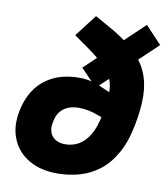

<svg xmlns="http://www.w3.org/2000/svg" viewBox="-86 -838 803 918"><g transform="rotate(10 316.0 -379.0)"><path d="M364 -428 284 -511 553 -766 632 -682ZM254 8Q171 8 114 -26Q57 -60 33 -119.5Q9 -179 24 -254Q36 -316 67.5 -362Q99 -408 152 -434.5Q205 -461 281 -461Q314 -461 344 -452.5Q374 -444 401 -431L454 -408L436 -287L389 -303Q371 -310 348 -314.5Q325 -319 302 -319Q271 -319 248 -309Q225 -299 210.5 -279.5Q196 -260 191 -230Q185 -200 193 -179Q201 -158 220.5 -147Q240 -136 266 -136Q303 -136 333 -153.5Q363 -171 384.5 -208Q406 -245 417 -302Q429 -365 431 -406.5Q433 -448 420 -480Q407 -512 374.5 -543.5Q342 -575 285 -615L224 -658L306 -765L374 -727Q452 -684 500 -639.5Q548 -595 570.5 -544Q593 -493 594.5 -430Q596 -367 580 -285Q564 -201 531.5 -144Q499 -87 455.5 -54Q412 -21 360.5 -6.5Q309 8 254 8Z"/></g></svg>

Font: REM
Style: Bold Italic
Weight: 700
Italic angle: -11°
Designer: Octavio Pardo
Foundry: Ashler Design
Version: Version 1.005;gftools[0.9.28]